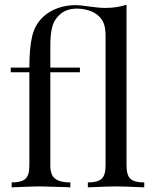

<svg xmlns="http://www.w3.org/2000/svg" viewBox="-20 -804 661 824"><path d="M523 -93Q523 -52 540 -36.5Q557 -21 599 -21V0Q507 -4 478 -4Q449 -4 357 0V-21Q399 -21 416 -36.5Q433 -52 433 -93V-650Q433 -681 426.5 -700Q420 -719 406 -733Q388 -751 361.5 -759Q335 -767 310 -767Q260 -767 231 -736Q210 -715 203 -684Q196 -653 196 -608V-514H323V-494H196V-93Q196 -52 217.5 -36.5Q239 -21 282 -21V0L260 -1Q173 -4 151 -4Q122 -4 30 0V-21Q72 -21 89 -36.5Q106 -52 106 -93V-494H26V-514H106Q106 -599 118.5 -650.5Q131 -702 170 -736Q197 -759 232 -770.5Q267 -782 305 -782Q323 -782 363 -776Q405 -770 433 -770Q482 -770 523 -784Z"/></svg>

Font: Playfair Display SC
Style: Regular
Weight: 400
Designer: Claus Eggers Sørensen
Foundry: Claus Eggers Sørensen
Version: Version 1.200; ttfautohint (v1.6)